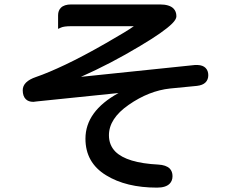

<svg xmlns="http://www.w3.org/2000/svg" viewBox="-20 -774 1040 870"><path d="M863.8 -479.5H875H875.5Q899.4 -478.5 911.6 -466.1Q923.8 -453.6 923.8 -433.3Q923.8 -413.1 911.1 -400.4Q898.4 -387.7 872.1 -384.8L751 -373Q654.8 -362.8 563 -298.8Q473.6 -236.8 473.6 -161.1Q473.6 -116.7 502.9 -86.9Q554.7 -35.6 696.8 -28.3Q732.4 -26.4 749 -10.3Q761.7 2.9 761.7 24.2Q761.7 45.4 748.5 58.6Q731 76.2 691.4 76.2Q551.3 76.2 460.4 20Q367.2 -37.1 367.2 -145.5Q367.2 -270 517.1 -352.5L147.5 -314.5L131.3 -312.5H130.9Q108.9 -312.5 96.7 -324.7Q83 -338.4 83 -365.2Q83 -404.8 143.6 -425.3Q197.8 -443.8 276.6 -481.2Q355.5 -518.6 459.5 -578.1Q559.6 -635.3 586.4 -655.3H302.7Q269.5 -655.3 255.9 -648.9L243.2 -643.1V-704.6Q243.2 -726.1 255.9 -738.8Q271 -753.9 302.7 -753.9H704.1Q747.6 -753.9 766.1 -735.4Q779.3 -722.2 779.3 -700.2Q779.3 -686.5 760.3 -667.5Q741.2 -648.4 705.3 -623.3Q669.4 -598.1 615.2 -565.9Q481.4 -485.4 346.7 -425.8Z"/></svg>

Font: YuPearl-SemiBold
Style: SemiBold
Weight: 600
Designer: Max Yao
Foundry: Max-Everyday
Version: Version 1.011; ttfautohint (v1.8.3)